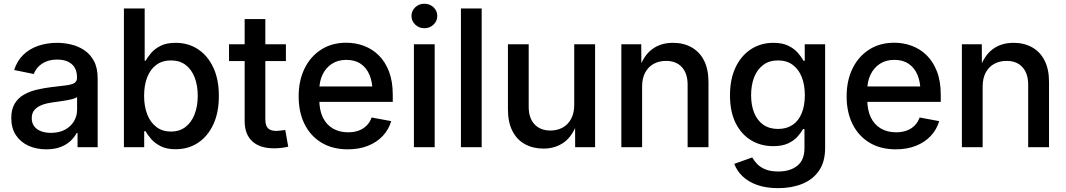

<svg xmlns="http://www.w3.org/2000/svg" viewBox="-20 -772 5591 1007"><path d="M222.7 11.2Q170.9 11.2 129.4 -7.6Q87.9 -26.4 63.5 -63Q39.1 -99.6 39.1 -152.8Q39.1 -198.7 56.9 -228.3Q74.7 -257.8 104.7 -275.1Q134.8 -292.5 171.9 -301.3Q209 -310.1 248 -314.9Q296.4 -320.3 326.2 -324.2Q356 -328.1 369.9 -336.4Q383.8 -344.7 383.8 -363.8V-366.7Q383.8 -396 372.1 -416.5Q360.4 -437 337.2 -448.2Q314 -459.5 280.3 -459.5Q245.6 -459.5 220.5 -448.5Q195.3 -437.5 179.7 -420.4Q164.1 -403.3 157.2 -383.8L54.2 -404.8Q69.8 -453.6 102.8 -485.1Q135.7 -516.6 181.4 -532Q227.1 -547.4 279.3 -547.4Q315.4 -547.4 353 -538.6Q390.6 -529.8 422.1 -508.8Q453.6 -487.8 472.9 -451.7Q492.2 -415.5 492.2 -360.8V0H386.7V-74.2H381.8Q371.1 -53.2 350.6 -33.4Q330.1 -13.7 298.3 -1.2Q266.6 11.2 222.7 11.2ZM247.1 -75.2Q290.5 -75.2 321.3 -92Q352.1 -108.9 368.2 -136.5Q384.3 -164.1 384.3 -195.8V-263.2Q378.4 -257.8 363 -253.4Q347.7 -249 327.6 -245.6Q307.6 -242.2 288.3 -239.5Q269 -236.8 254.9 -234.9Q225.1 -231 200.4 -221.7Q175.8 -212.4 161.1 -195.8Q146.5 -179.2 146.5 -151.9Q146.5 -127 159.2 -109.9Q171.9 -92.8 194.6 -84Q217.3 -75.2 247.1 -75.2Z M900.9 10.7Q855 10.7 824 -4.6Q793 -20 773.7 -42Q754.4 -64 743.2 -84H736.3V0H629.9V-727.5H738.8V-453.6H743.7Q754.9 -473.1 773.4 -494.9Q792 -516.6 823 -532Q854 -547.4 900.9 -547.4Q966.8 -547.4 1017.8 -514.2Q1068.8 -481 1098.4 -418.5Q1127.9 -356 1127.9 -269Q1127.9 -182.1 1098.9 -119.6Q1069.8 -57.1 1018.8 -23.2Q967.8 10.7 900.9 10.7ZM876.5 -82Q921.9 -82 953.1 -106.2Q984.4 -130.4 1000.7 -172.9Q1017.1 -215.3 1017.1 -269.5Q1017.1 -323.7 1001 -365.7Q984.9 -407.7 953.6 -431.4Q922.4 -455.1 876.5 -455.1Q831.5 -455.1 800 -431.9Q768.6 -408.7 752.2 -367.2Q735.8 -325.7 735.8 -269.5Q735.8 -213.9 752.4 -171.6Q769 -129.4 800.5 -105.7Q832 -82 876.5 -82Z M1479.5 -540V-451.7H1181.2V-540ZM1263.2 -671.9H1371.6V-146.5Q1371.6 -114.3 1385 -99.9Q1398.4 -85.4 1429.7 -85.4Q1439 -85.4 1452.6 -87.2Q1466.3 -88.9 1476.1 -90.3L1491.7 -2.9Q1475.1 1.5 1455.6 3.7Q1436 5.9 1417.5 5.9Q1342.8 5.9 1303 -31Q1263.2 -67.9 1263.2 -136.2Z M1804.2 11.2Q1724.6 11.2 1666.7 -23.4Q1608.9 -58.1 1577.6 -120.6Q1546.4 -183.1 1546.4 -266.6Q1546.4 -349.6 1577.4 -412.8Q1608.4 -476.1 1664.6 -512Q1720.7 -547.9 1795.9 -547.9Q1844.7 -547.9 1888.7 -531.5Q1932.6 -515.1 1966.6 -481.7Q2000.5 -448.2 2020.3 -396.7Q2040 -345.2 2040 -274.4V-237.8H1603.5V-318.4H1983.9L1933.6 -292.5Q1933.6 -341.8 1918 -379.2Q1902.3 -416.5 1871.8 -437.3Q1841.3 -458 1796.4 -458Q1752 -458 1720.2 -437Q1688.5 -416 1671.6 -380.4Q1654.8 -344.7 1654.8 -301.8V-248.5Q1654.8 -194.3 1673.3 -156Q1691.9 -117.7 1726.1 -97.9Q1760.3 -78.1 1805.7 -78.1Q1835.9 -78.1 1860.6 -86.9Q1885.3 -95.7 1902.8 -113.3Q1920.4 -130.9 1929.2 -155.8L2031.7 -136.7Q2019 -92.8 1987.8 -59.3Q1956.5 -25.9 1909.9 -7.3Q1863.3 11.2 1804.2 11.2Z M2150.9 0V-540H2259.8V0ZM2205.6 -624Q2177.7 -624 2158 -642.8Q2138.2 -661.6 2138.2 -688.5Q2138.2 -715.3 2158 -733.9Q2177.7 -752.4 2205.6 -752.4Q2233.9 -752.4 2253.7 -733.9Q2273.4 -715.3 2273.4 -688.5Q2273.4 -661.6 2253.7 -642.8Q2233.9 -624 2205.6 -624Z M2506.3 -727.5V0H2397.5V-727.5Z M2830.1 7.3Q2775.4 7.3 2733.2 -15.9Q2690.9 -39.1 2667.5 -85Q2644 -130.9 2644 -198.2V-540H2752.9V-211.9Q2752.9 -152.8 2783.4 -120.1Q2814 -87.4 2866.7 -87.4Q2902.8 -87.4 2930.9 -102.8Q2959 -118.2 2975.3 -148.4Q2991.7 -178.7 2991.7 -222.2V-540H3101.1V0H2996.6L2996.1 -132.8H3008.8Q2984.9 -60.1 2939.2 -26.4Q2893.6 7.3 2830.1 7.3Z M3347.7 -317.9V0H3238.8V-540H3343.3L3343.8 -407.2H3330.6Q3354.5 -479.5 3399.7 -513.4Q3444.8 -547.4 3509.8 -547.4Q3564.9 -547.4 3606.9 -523.9Q3648.9 -500.5 3672.4 -454.8Q3695.8 -409.2 3695.8 -341.8V0H3586.4V-328.1Q3586.4 -386.7 3556.4 -419.7Q3526.4 -452.6 3473.1 -452.6Q3437 -452.6 3408.7 -437.3Q3380.4 -421.9 3364 -391.8Q3347.7 -361.8 3347.7 -317.9Z M4062 214.8Q3998.5 214.8 3951.7 198.2Q3904.8 181.6 3874.8 152.8Q3844.7 124 3831.1 87.4L3925.3 53.7Q3934.6 70.8 3950.9 87.9Q3967.3 105 3994.1 116.2Q4021 127.4 4062 127.4Q4124 127.4 4161.6 97.4Q4199.2 67.4 4199.2 5.4V-95.2H4191.9Q4180.7 -75.2 4161.9 -54.4Q4143.1 -33.7 4112.3 -19.5Q4081.5 -5.4 4035.2 -5.4Q3970.7 -5.4 3919.2 -36.4Q3867.7 -67.4 3838.1 -127Q3808.6 -186.5 3808.6 -272Q3808.6 -357.4 3838.1 -419.2Q3867.7 -481 3919.2 -514.2Q3970.7 -547.4 4036.1 -547.4Q4083 -547.4 4114.3 -532.2Q4145.5 -517.1 4164.6 -494.9Q4183.6 -472.7 4194.8 -453.1H4200.7V-540H4307.6V4.4Q4307.6 77.1 4275.1 123.8Q4242.7 170.4 4187 192.6Q4131.3 214.8 4062 214.8ZM4060.5 -95.7Q4105.5 -95.7 4137 -116.9Q4168.5 -138.2 4184.8 -178.2Q4201.2 -218.3 4201.2 -272.9Q4201.2 -327.6 4184.8 -368.4Q4168.5 -409.2 4137.2 -432.1Q4106 -455.1 4060.5 -455.1Q4014.6 -455.1 3983.2 -431.6Q3951.7 -408.2 3935.5 -367.2Q3919.4 -326.2 3919.4 -272.9Q3919.4 -219.2 3935.8 -179.4Q3952.1 -139.6 3983.6 -117.7Q4015.1 -95.7 4060.5 -95.7Z M4678.2 11.2Q4598.6 11.2 4540.8 -23.4Q4482.9 -58.1 4451.7 -120.6Q4420.4 -183.1 4420.4 -266.6Q4420.4 -349.6 4451.4 -412.8Q4482.4 -476.1 4538.6 -512Q4594.7 -547.9 4669.9 -547.9Q4718.8 -547.9 4762.7 -531.5Q4806.6 -515.1 4840.6 -481.7Q4874.5 -448.2 4894.3 -396.7Q4914.1 -345.2 4914.1 -274.4V-237.8H4477.5V-318.4H4857.9L4807.6 -292.5Q4807.6 -341.8 4792 -379.2Q4776.4 -416.5 4745.8 -437.3Q4715.3 -458 4670.4 -458Q4626 -458 4594.2 -437Q4562.5 -416 4545.7 -380.4Q4528.8 -344.7 4528.8 -301.8V-248.5Q4528.8 -194.3 4547.4 -156Q4565.9 -117.7 4600.1 -97.9Q4634.3 -78.1 4679.7 -78.1Q4710 -78.1 4734.6 -86.9Q4759.3 -95.7 4776.9 -113.3Q4794.4 -130.9 4803.2 -155.8L4905.8 -136.7Q4893.1 -92.8 4861.8 -59.3Q4830.6 -25.9 4783.9 -7.3Q4737.3 11.2 4678.2 11.2Z M5133.8 -317.9V0H5024.9V-540H5129.4L5129.9 -407.2H5116.7Q5140.6 -479.5 5185.8 -513.4Q5231 -547.4 5295.9 -547.4Q5351.1 -547.4 5393.1 -523.9Q5435.1 -500.5 5458.5 -454.8Q5481.9 -409.2 5481.9 -341.8V0H5372.6V-328.1Q5372.6 -386.7 5342.5 -419.7Q5312.5 -452.6 5259.3 -452.6Q5223.1 -452.6 5194.8 -437.3Q5166.5 -421.9 5150.1 -391.8Q5133.8 -361.8 5133.8 -317.9Z"/></svg>

Font: V-Inter
Style: Medium-500
Weight: 500
Designer: Rasmus Andersson
Foundry: rsms
Version: Version 4.000;git-4146feb